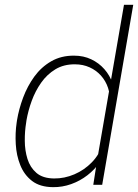

<svg xmlns="http://www.w3.org/2000/svg" viewBox="-20 -770 575 800"><path d="M384.8 -103.5 496.6 -750H535.2L405.8 0H368.7ZM49.3 -258.3 50.8 -268.6Q58.6 -315.9 76.4 -363.5Q94.2 -411.1 123 -450.9Q151.9 -490.7 193.4 -514.6Q234.9 -538.6 289.1 -538.1Q328.1 -538.1 360.1 -522.9Q392.1 -507.8 415 -481.7Q438 -455.6 449.5 -421.4Q460.9 -387.2 459 -348.6L428.7 -166.5Q419.4 -127.9 397.2 -95.7Q375 -63.5 344.2 -39.8Q313.5 -16.1 276.6 -2.9Q239.7 10.3 200.7 9.8Q146.5 9.3 113.5 -16.1Q80.6 -41.5 64.5 -82Q48.3 -122.6 45.7 -169.2Q43 -215.8 49.3 -258.3ZM90.3 -268.6 88.9 -258.3Q83 -223.1 83.3 -183.1Q83.5 -143.1 94.5 -107.7Q105.5 -72.3 131.8 -49.6Q158.2 -26.9 205.1 -26.4Q248.5 -25.9 290 -43.7Q331.5 -61.5 363 -94Q394.5 -126.5 407.2 -168.9L437.5 -341.3Q439.9 -374.5 430.2 -403.8Q420.4 -433.1 400.6 -455.1Q380.9 -477.1 353.3 -489.5Q325.7 -502 292.5 -502Q245.6 -502.4 210.7 -481.2Q175.8 -460 151.4 -425.3Q127 -390.6 112.1 -349.6Q97.2 -308.6 90.3 -268.6Z"/></svg>

Font: Roboto ExtraLight
Style: Italic
Weight: 250
Designer: Christian Robertson
Foundry: Google
Version: Version 3.009; 2024